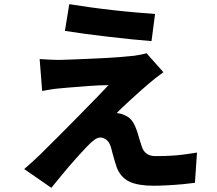

<svg xmlns="http://www.w3.org/2000/svg" viewBox="-20 -837 1040 920"><path d="M312 -817Q355 -810 409 -802.5Q463 -795 520.5 -788.5Q578 -782 631 -777.5Q684 -773 723 -770L706 -640Q666 -643 613 -648.5Q560 -654 502.5 -660.5Q445 -667 390 -674.5Q335 -682 291 -689ZM763 -491Q742 -476 726 -463.5Q710 -451 695 -438Q677 -423 653.5 -402Q630 -381 606.5 -359.5Q583 -338 564.5 -320.5Q546 -303 539 -295Q545 -295 556.5 -292.5Q568 -290 577 -285Q596 -278 609.5 -262Q623 -246 633 -218Q638 -206 642 -191Q646 -176 651 -161Q656 -146 660 -133Q667 -112 683 -100.5Q699 -89 726 -89Q766 -89 801.5 -91Q837 -93 867.5 -97.5Q898 -102 924 -106L914 39Q894 42 857 45.5Q820 49 781 51Q742 53 716 53Q643 53 601.5 34Q560 15 540 -33Q535 -48 529.5 -66Q524 -84 519.5 -101.5Q515 -119 512 -130Q504 -157 489.5 -167.5Q475 -178 461 -178Q447 -178 431.5 -166.5Q416 -155 398 -136Q388 -126 374.5 -111Q361 -96 344 -77.5Q327 -59 308.5 -37Q290 -15 269 10.5Q248 36 226 63L96 -27Q111 -40 130 -57Q149 -74 171 -95Q185 -109 208 -132Q231 -155 261 -184.5Q291 -214 323 -247Q355 -280 387.5 -312.5Q420 -345 448.5 -375Q477 -405 500 -429Q480 -429 455.5 -428Q431 -427 406 -425Q381 -423 356 -421Q331 -419 309.5 -417.5Q288 -416 271 -414Q244 -412 221 -408Q198 -404 182 -401L170 -554Q187 -553 213.5 -551.5Q240 -550 268 -550Q282 -550 314 -551.5Q346 -553 388.5 -554.5Q431 -556 475 -558.5Q519 -561 558.5 -564Q598 -567 624 -570Q637 -572 655.5 -575.5Q674 -579 682 -582Z"/></svg>

Font: Noto Sans JP Thin ExtraBold
Style: Regular
Weight: 800
Version: Version 2.004-H2;hotconv 1.0.118;makeotfexe 2.5.65603